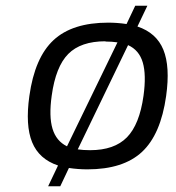

<svg xmlns="http://www.w3.org/2000/svg" viewBox="-20 -590 624 680"><path d="M363.3 -509.8Q395.5 -509.8 428.2 -504.9L459 -569.8H502L466.8 -496.1Q534.2 -473.6 558.6 -413.8Q583 -354 568.4 -250Q549.3 -113.8 482.9 -52Q416.5 9.8 289.6 9.8Q256.8 9.8 224.1 4.9L193.4 69.8H150.4L185.5 -3.9Q118.2 -26.4 93.8 -86.2Q69.3 -146 84 -250Q103 -386.2 169.7 -448Q236.3 -509.8 363.3 -509.8ZM353.5 -442.9H353L353.5 -443.8Q266.1 -443.8 221.7 -398.9Q177.2 -354 163.1 -251Q152.8 -177.7 166 -134Q179.2 -90.3 217.3 -71.8L396 -439.9Q377 -442.9 353.5 -442.9ZM433.6 -430.2 255.4 -61Q274.4 -58.1 299.3 -58.1Q384.8 -58.1 429.4 -103.5Q474.1 -148.9 488.3 -251Q498.5 -325.2 485.6 -368.9Q472.7 -412.6 433.6 -430.2Z"/></svg>

Font: Fivo Sans
Style: Italic
Weight: 400
Designer: Alexander Slobzheninov
Foundry: Alexander Slobzheninov
Version: 1.0